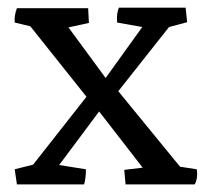

<svg xmlns="http://www.w3.org/2000/svg" viewBox="-20 -484 543 504"><path d="M24.4 0 18.6 -39.6 66.9 -51.8 207 -230 59.6 -415 18.6 -424.8Q17.1 -443.8 24.4 -462.4H211.4L213.4 -423.8L159.7 -412.1L257.3 -279.3L353.5 -413.1L287.6 -424.8Q285.2 -446.8 292 -463.9H467.3L471.2 -425.8L423.8 -413.1L290.5 -244.6L452.6 -46.4L496.6 -39.6Q500 -16.6 491.2 0H309.6L306.2 -38.1L354.5 -43.9L240.2 -191.4L135.3 -50.8L205.6 -39.6Q205.6 -16.1 200.7 0Z"/></svg>

Font: Fjord
Style: One
Weight: 400
Designer: Viktoriya Grabowska
Foundry: Viktoriya Grabowska
Version: Version 1.002